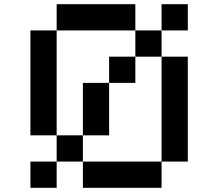

<svg xmlns="http://www.w3.org/2000/svg" viewBox="-20 -895 1040 915"><path d="M250 -875H625V-750H250ZM625 -750H750V-625H625ZM750 -750V-875H875V-750ZM750 -625H875V-125H750ZM750 -125V0H375V-125ZM375 -125H250V-250H375ZM250 -125V0H125V-125ZM250 -250H125V-750H250ZM375 -250V-500H500V-250ZM500 -500V-625H625V-500Z"/></svg>

Font: Dogica Pixel
Style: Regular
Weight: 400
Designer: Roberto Mocci
Version: Version 001.000